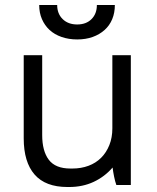

<svg xmlns="http://www.w3.org/2000/svg" viewBox="-20 -741 629 769"><path d="M250 8H257Q311 8 355 -12.5Q399 -33 431 -70Q433 -53 437 -33.5Q441 -14 446 0H504V-520H430V-227Q430 -190 418 -160Q406 -130 385 -109Q364 -88 334.5 -77Q305 -66 270 -66H262Q202 -66 175.5 -101Q149 -136 149 -200V-520H75V-187Q75 -92 118.5 -42Q162 8 250 8ZM137 -721Q137 -689.7 148 -664.4Q159 -639 178.5 -621Q198 -603 226.5 -593Q255 -583 289.3 -583Q323.6 -583 351.3 -593Q379 -603 399 -621Q419 -639 429.5 -664.4Q440 -689.7 440 -721H368Q368 -686 346.6 -664.5Q325.2 -643 289.1 -643Q253 -643 231 -664.5Q209 -686 209 -721Z"/></svg>

Font: Fixel Variable
Style: Regular
Weight: 100
Width: 3
Designer: AlfaBravo + MacPaw
Foundry: Kyrylo Tkachov, Marchela Mozhyna, Serhii Makarenko, Maria Weinstein, Zakhar Kryvoshyya
Version: Version 1.211